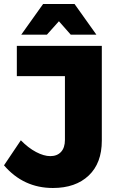

<svg xmlns="http://www.w3.org/2000/svg" viewBox="-25 -930 584 958"><path d="M239 8Q92 8 -5 -105L79 -230Q116 -192 155 -171.5Q194 -151 226 -151Q260 -151 279.5 -172Q299 -193 299 -232V-550H59V-701H483V-228Q483 -116 417.5 -54Q352 8 239 8ZM456 -757H328L269 -824L209 -757H81L190 -910H347Z"/></svg>

Font: Montserrat arm2
Style: Bold
Weight: 700
Designer: Julieta Ulanovsky
Foundry: Julieta Ulanovsky
Version: Version 6.000